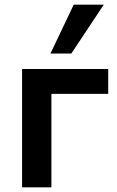

<svg xmlns="http://www.w3.org/2000/svg" viewBox="-20 -798 499 818"><path d="M74 0V-504H441V-398H199V0ZM195 -570 294 -778H422L284 -570Z"/></svg>

Font: Nunitoga
Style: Bold
Weight: 700
Designer: Vernon Adams
Foundry: Vernon Adams
Version: Version 1.0